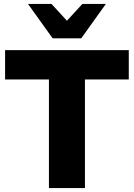

<svg xmlns="http://www.w3.org/2000/svg" viewBox="-20 -961 684 981"><path d="M230 0V-555H6V-705H638V-555H414V0ZM249 -765 123 -941H243L322 -855L401 -941H521L395 -765Z"/></svg>

Font: Nunito Sans Black
Style: Regular
Weight: 900
Designer: Vernon Adams
Foundry: Vernon Adams
Version: Version 3.006; ttfautohint (v1.8.3)